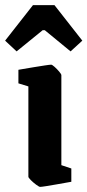

<svg xmlns="http://www.w3.org/2000/svg" viewBox="-49 -720 342 751"><path d="M108 11Q104 11 92.5 2.5Q81 -6 71.5 -15.5Q62 -25 62 -29V-382L23 -394V-447Q23 -447 40.5 -450Q58 -453 82 -457Q106 -461 126 -464Q146 -467 151 -467Q155 -467 164.5 -458.5Q174 -450 182.5 -440Q191 -430 191 -426V-74L230 -61V-9Q230 -9 213 -6Q196 -3 173.5 1Q151 5 132 8Q113 11 108 11ZM16 -519 -29 -561 80 -700H164L273 -561L227 -519L126 -602H118Z"/></svg>

Font: Grenze Gotisch
Style: Bold
Weight: 700
Designer: Renata Polastri
Foundry: Omnibus-Type
Version: Version 1.001